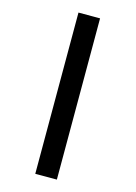

<svg xmlns="http://www.w3.org/2000/svg" viewBox="-142 -834 794 1125"><g transform="rotate(15 254.5 -271.0)"><path d="M189 -760V218H320V-760Z"/></g></svg>

Font: Noto Sans Myanmar UI Black
Style: Regular
Weight: 900
Designer: Monotype Design Team
Foundry: Monotype Imaging Inc.
Version: Version 2.103